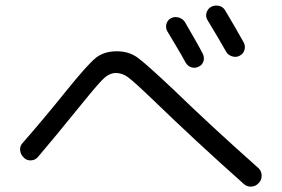

<svg xmlns="http://www.w3.org/2000/svg" viewBox="-20 -776 1040 708"><path d="M662.1 -694.3Q712.9 -607.4 727.5 -578.1Q734.4 -564.5 730.5 -550.8Q726.6 -537.1 712.9 -530.3Q699.2 -523.4 685.5 -527.8Q671.9 -532.2 664.1 -545.9Q652.3 -568.4 627 -610.4Q601.6 -652.3 596.7 -661.1Q589.8 -673.8 593.8 -688Q597.7 -702.1 610.8 -709Q624 -715.8 639.2 -711.4Q654.3 -707 662.1 -694.3ZM758.8 -751Q772.5 -757.8 787.6 -754.4Q802.7 -751 810.5 -737.3Q850.6 -669.9 878.9 -619.1Q885.7 -605.5 881.3 -591.3Q877 -577.1 863.3 -570.3Q850.6 -563.5 835.4 -568.4Q820.3 -573.2 813.5 -585.9Q790 -627.9 745.1 -702.1Q737.3 -714.8 741.7 -729.5Q746.1 -744.1 758.8 -751ZM120.1 -197.3Q110.4 -185.5 94.2 -184.6Q78.1 -183.6 67.4 -195.3Q55.7 -206.1 54.2 -222.2Q52.7 -238.3 64.5 -250Q140.6 -336.9 221.2 -437Q301.8 -537.1 332.5 -562Q363.3 -586.9 410.2 -586.9Q454.1 -586.9 485.4 -564.9Q516.6 -543 621.1 -444.3Q755.9 -313.5 930.7 -158.2Q943.4 -147.5 944.8 -131.3Q946.3 -115.2 935.1 -102.1Q923.8 -88.9 907.2 -87.9Q890.6 -86.9 878.9 -97.7Q701.2 -255.9 545.9 -406.2Q473.6 -475.6 452.1 -491.2Q430.7 -506.8 407.7 -506.8Q384.8 -506.8 364.7 -488.8Q344.7 -470.7 286.1 -398.4Q172.9 -258.8 120.1 -197.3Z"/></svg>

Font: Rounded-X Mgen+ 1m regular
Style: Regular
Weight: 400
Designer: [Source Han Sans]
Ryoko NISHIZUKA  (kana & ideographs); Paul D. Hunt (Latin, Greek & Cyrillic); Wenlong ZHANG  (bopomofo
Version: Version 1.059.20150602